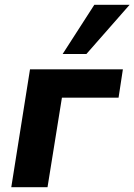

<svg xmlns="http://www.w3.org/2000/svg" viewBox="-20 -780 560 800"><path d="M27 0 105 -491H492L474 -373H238L178 0ZM241 -555 373 -760H520L340 -555Z"/></svg>

Font: Nunito Sans ExtraBold
Style: Italic
Weight: 800
Italic angle: -9°
Designer: Vernon Adams
Foundry: Vernon Adams
Version: Version 3.006; ttfautohint (v1.8.3)